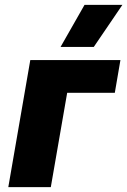

<svg xmlns="http://www.w3.org/2000/svg" viewBox="-20 -766 521 786"><path d="M14 0H188L255 -386H450L473 -520H104ZM364 -574 481 -746H326L228 -574Z"/></svg>

Font: Fixel Display ExtraBold
Style: Italic
Weight: 800
Italic angle: -10°
Designer: AlfaBravo + MacPaw
Foundry: Kyrylo Tkachov, Marchela Mozhyna, Serhii Makarenko, Maria Weinstein, Zakhar Kryvoshyya
Version: Version 1.210;Glyphs 3.2 (3217)